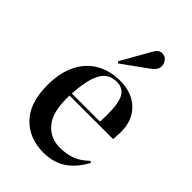

<svg xmlns="http://www.w3.org/2000/svg" viewBox="-233 -880 991 991"><g transform="rotate(45 262.0 -384.5)"><path d="M278 14Q172 14 108.5 -52.5Q45 -119 45 -246Q45 -338 76.5 -401Q108 -464 164.5 -496.5Q221 -529 295 -529Q382 -529 433.5 -479Q485 -429 485 -346Q485 -331 484 -318Q483 -305 482 -290H164Q160 -171 203.5 -117.5Q247 -64 319 -64Q361 -64 399.5 -76.5Q438 -89 479 -128L488 -122Q449 -51 397.5 -18.5Q346 14 278 14ZM165 -306H370Q371 -317 371.5 -329.5Q372 -342 372 -357Q372 -444 351.5 -478.5Q331 -513 286 -513Q251 -513 225.5 -494Q200 -475 185 -429.5Q170 -384 165 -306ZM224 -584 216 -592 306 -751Q316 -769 326 -776Q336 -783 348 -783Q370 -783 382 -767Q394 -751 394 -733Q394 -717 383 -703.5Q372 -690 357 -680Z"/></g></svg>

Font: Literata 72pt Medium
Style: Regular
Weight: 500
Designer: Latin by Veronika Burian and Jose Scaglione. Greek by Irene Vlachou. Cyrillic by Vera Evstafieva.
Foundry: TypeTogether
Version: Version 3.002